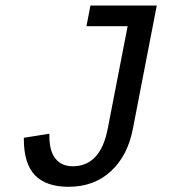

<svg xmlns="http://www.w3.org/2000/svg" viewBox="-20 -679 640 708"><path d="M232.9 9.8Q150.4 9.8 109.1 -32.7Q67.9 -75.2 67.9 -166.5V-170.9L162.1 -186V-176.8Q162.1 -122.1 184.6 -94Q207 -65.9 248 -65.9Q350.1 -65.9 377 -203.1L450.7 -582.5H298.8L313.5 -658.7H558.1L470.2 -205.1Q451.2 -105 388.9 -47.6Q326.7 9.8 232.9 9.8Z"/></svg>

Font: Liberation Mono
Style: Italic
Weight: 400
Italic angle: -12°
Monospace: yes
Designer: Steve Matteson
Foundry: Ascender Corporation
Version: Version 2.1.5